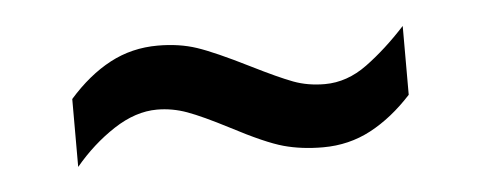

<svg xmlns="http://www.w3.org/2000/svg" viewBox="-26 -430 537 214"><g transform="rotate(-5 242.0 -322.5)"><path d="M55 -336Q77 -361 101.5 -374Q126 -387 155 -387Q179 -387 198.5 -380.5Q218 -374 256 -355Q286 -340 302 -334Q318 -328 337 -328Q362 -328 384.5 -344.5Q407 -361 429 -385V-308Q407 -284 382.5 -271Q358 -258 329 -258Q305 -258 285 -263.5Q265 -269 227 -289Q198 -304 181.5 -310Q165 -316 148 -316Q124 -316 99.5 -300Q75 -284 55 -260Z"/></g></svg>

Font: Noto Sans Bengali UI Condensed
Style: Regular
Weight: 400
Width: 3
Designer: Jelle Bosma - Monotype Design Team
Foundry: Monotype Imaging Inc.
Version: Version 2.003